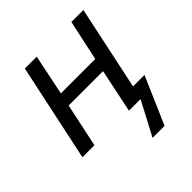

<svg xmlns="http://www.w3.org/2000/svg" viewBox="-195 -672 995 995"><g transform="rotate(-45 302.5 -175.0)"><path d="M28 0 142 -536H229L183 -313H435L483 -536H571L473 -74H557L444 186H356L454 0H369L419 -240H167L116 0Z"/></g></svg>

Font: BC Sans
Style: Italic
Weight: 400
Italic angle: -12°
Designer: Monotype Design Team
Designer: Province of B.C.
Foundry: Monotype Imaging Inc.
Version: Version 2.000;GOOG;noto-source:20170915:90ef993387c0